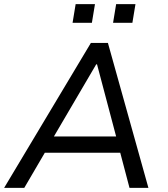

<svg xmlns="http://www.w3.org/2000/svg" viewBox="-24 -914 817 934"><path d="M-4 0 418 -705H501L698 0H606L553 -201L592 -171H163L211 -200L94 0ZM444 -601 227 -231 205 -250H575L546 -231L448 -601ZM526 -803 541 -894H635L620 -803ZM329 -803 344 -894H438L423 -803Z"/></svg>

Font: Nunito Sans 7pt
Style: Italic
Weight: 400
Italic angle: -9°
Designer: Vernon Adams
Foundry: Vernon Adams
Version: Version 3.101;gftools[0.9.27]